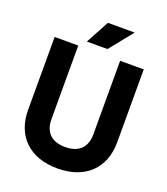

<svg xmlns="http://www.w3.org/2000/svg" viewBox="-163 -1010 997 1146"><g transform="rotate(20 336.0 -437.0)"><path d="M323 -897 243 -749H374L493 -897ZM336 23C513 23 619 -81 619 -246V-709H469V-242C469 -160 424 -113 336 -113C248 -113 203 -160 203 -242V-709H53V-246C53 -81 159 23 336 23Z"/></g></svg>

Font: Kalas SG
Style: Bold
Weight: 700
Designer: Kalas
Foundry: Kalas
Version: Version 2.000;FEAKit 1.0